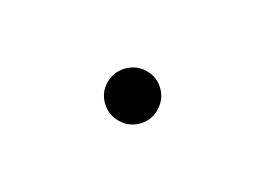

<svg xmlns="http://www.w3.org/2000/svg" viewBox="-16 -730 1032 747"><g transform="rotate(30 500.0 -357.0)"><path d="M500 -246Q454 -246 421.5 -278Q389 -310 389 -356Q389 -387 404 -412Q419 -437 444 -452.5Q469 -468 500 -468Q547 -468 579 -435.5Q611 -403 611 -356Q611 -310 578.5 -278Q546 -246 500 -246Z"/></g></svg>

Font: Noto Sans Yi
Style: Regular
Weight: 400
Designer: Monotype Design Team
Foundry: Monotype Imaging Inc.
Version: Version 2.002; ttfautohint (v1.8.4.7-5d5b)